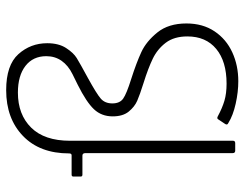

<svg xmlns="http://www.w3.org/2000/svg" viewBox="-105 -677 792 622"><g transform="rotate(-90 291.0 -366.0)"><path d="M462 -609Q462 -572 446.5 -548Q431 -524 414 -513.5Q397 -503 349 -477Q298 -449 282.5 -435.5Q267 -422 267 -398Q267 -374 282.5 -363Q298 -352 346 -337Q399 -320 433.5 -304Q468 -288 497 -252Q526 -216 526 -158Q526 -105 500.5 -67Q475 -29 432.5 -9.5Q390 10 339 10Q304 10 266 1.5Q228 -7 204 -22Q200 -24 199 -26Q198 -28 200 -32L216 -56Q219 -60 226 -56Q252 -42 275.5 -35Q299 -28 331 -28Q403 -28 443.5 -61.5Q484 -95 484 -155Q484 -198 463.5 -225Q443 -252 412 -267Q381 -282 333 -297Q295 -309 275.5 -317.5Q256 -326 240.5 -345Q225 -364 225 -397Q225 -433 248 -457.5Q271 -482 327 -510Q333 -513 361.5 -527Q390 -541 405 -562.5Q420 -584 420 -612Q420 -655 388.5 -679.5Q357 -704 302 -704Q231 -704 188.5 -661Q146 -618 146 -535V-10V-7Q146 0 138 0H114Q106 0 106 -8V-485Q106 -495 98 -495H36Q30 -495 30 -501V-524Q30 -530 36 -530H99Q105 -530 105 -538Q105 -633 161.5 -687.5Q218 -742 310 -742Q391 -742 426.5 -702.5Q462 -663 462 -609Z"/></g></svg>

Font: Libre Franklin Thin
Style: Regular
Weight: 250
Designer: Pablo Impallari, Rodrigo Fuenzalida
Foundry: Impallari Type
Version: Version 1.002; ttfautohint (v1.5)